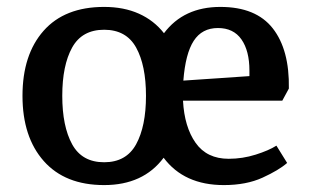

<svg xmlns="http://www.w3.org/2000/svg" viewBox="-20 -523 900 555"><path d="M45 -246Q45 -365 106 -434Q167 -503 281 -503Q338 -503 381.5 -483.5Q425 -464 454 -427Q511 -503 617 -503Q720 -503 768.5 -441Q817 -379 815 -267L796 -232H509Q513 -156 545.5 -110Q578 -64 641 -64Q681 -64 719 -76Q757 -88 779 -102L810 -52Q786 -31 739 -9.5Q692 12 627 12Q512 12 453 -67Q394 12 281 12Q168 12 106.5 -57.5Q45 -127 45 -246ZM402 -246Q402 -334 373.5 -385.5Q345 -437 281 -437Q217 -437 188.5 -385.5Q160 -334 160 -246Q160 -158 188.5 -106Q217 -54 281 -54Q345 -54 373.5 -106Q402 -158 402 -246ZM701 -303V-319Q701 -376 678 -409Q655 -442 610 -442Q564 -442 540 -405Q516 -368 510 -290Z"/></svg>

Font: Andada Pro SemiBold
Style: Regular
Weight: 600
Designer: Carolina Giovagnoli
Foundry: Huerta Tipografica
Version: Version 3.005